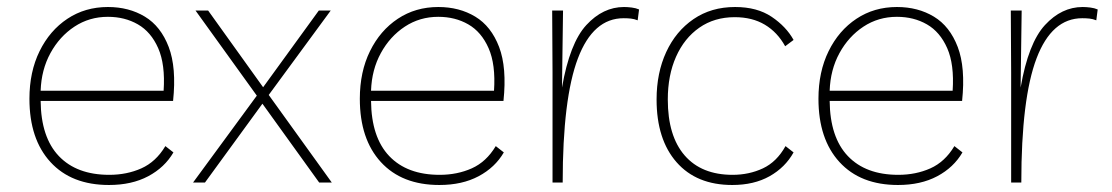

<svg xmlns="http://www.w3.org/2000/svg" viewBox="-20 -521 3174 548"><path d="M291 7Q184 7 124 -58.5Q64 -124 64 -239Q64 -316 93 -375Q122 -434 172.5 -467.5Q223 -501 288 -501Q348 -501 393.5 -473.5Q439 -446 461.5 -387Q484 -328 474 -233H96Q97 -129 148 -75.5Q199 -22 292 -22Q342 -22 383.5 -40.5Q425 -59 452 -104L475 -86Q450 -43 403 -18Q356 7 291 7ZM288 -473Q235 -473 192.5 -445Q150 -417 124 -369.5Q98 -322 96 -262H447Q452 -337 431.5 -383.5Q411 -430 373.5 -451.5Q336 -473 288 -473Z M565 0H531L713 -248L538 -491H574L731 -272L890 -491H924L747 -250L927 0H891L729 -225Z M1234 7Q1127 7 1067 -58.5Q1007 -124 1007 -239Q1007 -316 1036 -375Q1065 -434 1115.5 -467.5Q1166 -501 1231 -501Q1291 -501 1336.5 -473.5Q1382 -446 1404.5 -387Q1427 -328 1417 -233H1039Q1040 -129 1091 -75.5Q1142 -22 1235 -22Q1285 -22 1326.5 -40.5Q1368 -59 1395 -104L1418 -86Q1393 -43 1346 -18Q1299 7 1234 7ZM1231 -473Q1178 -473 1135.5 -445Q1093 -417 1067 -369.5Q1041 -322 1039 -262H1390Q1395 -337 1374.5 -383.5Q1354 -430 1316.5 -451.5Q1279 -473 1231 -473Z M1800 -463Q1790 -467 1780.5 -468Q1771 -469 1760 -469Q1673 -469 1629.5 -354.5Q1586 -240 1586 0H1557V-314L1556 -491H1587L1584 -271Q1606 -398 1653.5 -449.5Q1701 -501 1761 -501Q1771 -501 1783 -499.5Q1795 -498 1804 -494Z M2070 7Q1968 7 1911 -58Q1854 -123 1854 -237Q1854 -313 1881.5 -372.5Q1909 -432 1959.5 -466.5Q2010 -501 2078 -501Q2141 -501 2182.5 -473Q2224 -445 2245 -407L2221 -389Q2199 -429 2163 -450.5Q2127 -472 2077 -472Q2019 -472 1976 -442Q1933 -412 1909.5 -359Q1886 -306 1886 -237Q1886 -133 1934 -77.5Q1982 -22 2071 -22Q2118 -22 2157.5 -40.5Q2197 -59 2222 -104L2245 -86Q2221 -43 2176.5 -18Q2132 7 2070 7Z M2543 7Q2436 7 2376 -58.5Q2316 -124 2316 -239Q2316 -316 2345 -375Q2374 -434 2424.5 -467.5Q2475 -501 2540 -501Q2600 -501 2645.5 -473.5Q2691 -446 2713.5 -387Q2736 -328 2726 -233H2348Q2349 -129 2400 -75.5Q2451 -22 2544 -22Q2594 -22 2635.5 -40.5Q2677 -59 2704 -104L2727 -86Q2702 -43 2655 -18Q2608 7 2543 7ZM2540 -473Q2487 -473 2444.5 -445Q2402 -417 2376 -369.5Q2350 -322 2348 -262H2699Q2704 -337 2683.5 -383.5Q2663 -430 2625.5 -451.5Q2588 -473 2540 -473Z M3109 -463Q3099 -467 3089.5 -468Q3080 -469 3069 -469Q2982 -469 2938.5 -354.5Q2895 -240 2895 0H2866V-314L2865 -491H2896L2893 -271Q2915 -398 2962.5 -449.5Q3010 -501 3070 -501Q3080 -501 3092 -499.5Q3104 -498 3113 -494Z"/></svg>

Font: Livvic Thin
Style: Regular
Weight: 250
Designer: Jacques Le Bailly, Baron von Fonthausen
Version: Version 1.001; ttfautohint (v1.8.2)